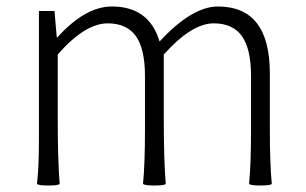

<svg xmlns="http://www.w3.org/2000/svg" viewBox="-20 -567 944 592"><path d="M129 5Q99 5 94 0Q100 -50 100 -133V-266V-533H148L155 -452H157Q243 -547 325 -547Q440 -547 472 -439Q572 -547 652 -547Q812 -547 812 -341V-170Q812 -63 818 0Q814 5 783 5Q753 5 748 0Q754 -62 754 -166V-333Q754 -416 726 -455.5Q698 -495 639 -495Q571 -495 485 -399V-199Q485 -74 491 0Q487 5 456 5Q426 5 421 0Q427 -62 427 -166V-333Q427 -416 399 -455.5Q371 -495 312 -495Q242 -495 158 -399V-199Q158 -74 164 0Q160 5 129 5Z"/></svg>

Font: GenSekiGothic TW L
Style: Regular
Weight: 300
Version: Version 1.501;PS 1;hotconv 16.6.51;makeotf.lib2.5.65220